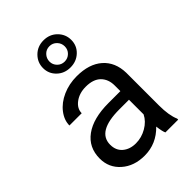

<svg xmlns="http://www.w3.org/2000/svg" viewBox="-238 -918 1032 1032"><g transform="rotate(-45 278.5 -401.5)"><path d="M403.8 0Q396 -16.1 391.1 -57.1Q326.7 9.8 236.8 9.8Q157.2 9.8 106 -35.4Q54.7 -80.6 54.7 -149.9Q54.7 -234.4 118.9 -281.2Q183.1 -328.1 299.3 -328.1H389.6V-370.6Q389.6 -418.9 360.6 -447.8Q331.5 -476.6 274.9 -476.6Q225.6 -476.6 192.1 -451.4Q158.7 -426.3 158.7 -391.1H65.4Q65.4 -431.6 94.2 -469.2Q123 -506.8 172.4 -528.8Q221.7 -550.8 280.3 -550.8Q374 -550.8 427 -504.2Q480 -457.5 481.9 -375.5V-126.5Q481.9 -51.8 501 -7.8V0ZM250.5 -70.3Q293.9 -70.3 333 -93Q372.1 -115.7 389.6 -151.4V-262.7H316.9Q147 -262.7 147 -163.1Q147 -119.6 176 -95Q205.1 -70.3 250.5 -70.3ZM397.9 -709.5Q397.9 -666 366.9 -636.7Q335.9 -607.4 290.5 -607.4Q244.6 -607.4 213.9 -637Q183.1 -666.5 183.1 -709.5Q183.1 -752.4 213.9 -783Q244.6 -813.5 290.5 -813.5Q336.4 -813.5 367.2 -783Q397.9 -752.4 397.9 -709.5ZM232.4 -709.5Q232.4 -686 249.3 -668.9Q266.1 -651.9 290.5 -651.9Q314.5 -651.9 331.5 -668.5Q348.6 -685.1 348.6 -709.5Q348.6 -733.9 331.8 -751.2Q314.9 -768.6 290.5 -768.6Q265.6 -768.6 249 -751Q232.4 -733.4 232.4 -709.5Z"/></g></svg>

Font: Hopone
Style: Regular
Weight: 400
Foundry: SIL International (SIL)
Version: Version 1.00 September 3, 2015, initial release